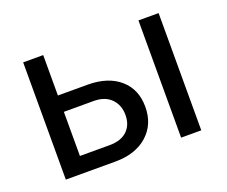

<svg xmlns="http://www.w3.org/2000/svg" viewBox="-93 -670 961 813"><g transform="rotate(-20 388.0 -264.0)"><path d="M167 -272.5V-73.7H301.3Q352.1 -73.7 379.9 -99.9Q407.7 -126 407.7 -171.4Q407.7 -215.3 380.6 -243.4Q353.5 -271.5 304.7 -272.5ZM687 0H596.2V-528.3H687ZM167 -346.2H304.2Q394 -345.2 446.3 -299.3Q498.5 -253.4 498.5 -174.8Q498.5 -95.7 444.8 -47.9Q391.1 0 300.3 0H76.7V-528.3H167Z"/></g></svg>

Font: MAUL
Style: Regular
Weight: 400
Designer: MAUL
Version: Version 1.0; 2020; ttfautohint (v1.8.3)